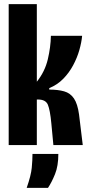

<svg xmlns="http://www.w3.org/2000/svg" viewBox="-20 -701 429 928"><path d="M22 0V-681H158V-306Q197 -355 211 -414Q225 -473 226 -528H377Q374 -496 363.5 -459Q353 -422 333.5 -385.5Q314 -349 285.5 -320Q257 -291 218 -275V-268Q260 -268 290 -259.5Q320 -251 337.5 -225Q355 -199 362 -148L380 0H238L228 -106Q222 -169 211.5 -194.5Q201 -220 164 -220H158V0ZM109 207Q130 147 133.5 110Q137 73 137 43H262Q262 101 246 140.5Q230 180 212 207Z"/></svg>

Font: Bricolage Grotesque 48pt Condensed Bricolage Grotesque 48pt Condensed Regular
Style: Bold
Weight: 700
Width: 3
Designer: Mathieu Triay
Foundry: Atelier Triay
Version: Version 1.000; ttfautohint (v1.8.4.7-5d5b);gftools[0.9.32]